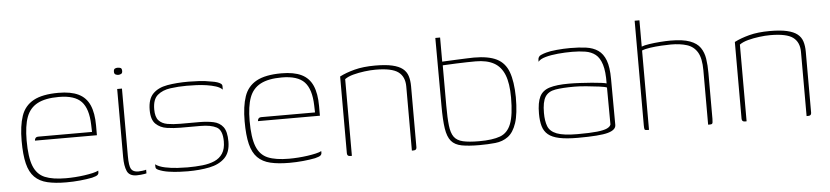

<svg xmlns="http://www.w3.org/2000/svg" viewBox="-37 -688 3805 880"><g transform="rotate(-5 1865.5 -248.5)"><path d="M239 7Q188 7 152 -1.5Q116 -10 93.5 -32.5Q71 -55 61 -95.5Q51 -136 51 -200Q51 -269 66.5 -314.5Q82 -360 123 -382.5Q164 -405 238 -405Q295 -405 330 -388Q365 -371 381 -334.5Q397 -298 397 -241V-196H112Q112 -203 116 -208Q120 -213 130 -213H376L375 -246Q373 -320 342 -353Q311 -386 238 -386Q176 -386 140 -367Q104 -348 89 -307.5Q74 -267 74 -200Q74 -123 90 -82.5Q106 -42 142 -27Q178 -12 239 -12Q259 -12 281 -13.5Q303 -15 324 -18Q345 -21 362.5 -25Q380 -29 389 -34V-26Q389 -19 383.5 -14Q378 -9 358 -4Q333 1 302 4Q271 7 239 7Z M563 3Q529 3 518.5 -21Q508 -45 508 -86V-399H530V-89Q530 -43 539 -28.5Q548 -14 572 -14Q577 -14 590.5 -15.5Q604 -17 608 -19V-2Q605 -1 598 0Q591 1 582 2Q573 3 563 3ZM519 -463Q513 -463 506.5 -466Q500 -469 500 -479Q500 -490 505.5 -493Q511 -496 518 -496Q526 -496 532 -493.5Q538 -491 538 -479Q538 -469 531.5 -466Q525 -463 519 -463Z M798 5Q785 5 760.5 4Q736 3 709.5 -1Q683 -5 663 -14Q657 -17 654.5 -19.5Q652 -22 651.5 -27Q651 -32 651 -40Q667 -28 695.5 -22Q724 -16 753 -14.5Q782 -13 798 -13Q835 -13 867 -16.5Q899 -20 923 -30.5Q947 -41 960.5 -62Q974 -83 974 -117Q974 -169 947.5 -183Q921 -197 874 -197H781Q750 -197 719.5 -201.5Q689 -206 668.5 -225.5Q648 -245 648 -290Q648 -340 672 -364.5Q696 -389 738.5 -396.5Q781 -404 836 -404Q856 -404 884.5 -402.5Q913 -401 943 -395Q957 -393 967.5 -389.5Q978 -386 984 -381.5Q990 -377 990 -370V-354Q979 -365 960 -371Q941 -377 918 -380.5Q895 -384 871 -385Q847 -386 826 -386Q788 -386 751.5 -381Q715 -376 692 -356.5Q669 -337 669 -291Q669 -256 683.5 -240Q698 -224 723.5 -219.5Q749 -215 782 -215H870Q906 -215 934.5 -209Q963 -203 979 -182Q995 -161 995 -115Q995 -65 968.5 -39Q942 -13 897.5 -4Q853 5 798 5Z M1265 7Q1214 7 1178 -1.5Q1142 -10 1119.5 -32.5Q1097 -55 1087 -95.5Q1077 -136 1077 -200Q1077 -269 1092.5 -314.5Q1108 -360 1149 -382.5Q1190 -405 1264 -405Q1321 -405 1356 -388Q1391 -371 1407 -334.5Q1423 -298 1423 -241V-196H1138Q1138 -203 1142 -208Q1146 -213 1156 -213H1402L1401 -246Q1399 -320 1368 -353Q1337 -386 1264 -386Q1202 -386 1166 -367Q1130 -348 1115 -307.5Q1100 -267 1100 -200Q1100 -123 1116 -82.5Q1132 -42 1168 -27Q1204 -12 1265 -12Q1285 -12 1307 -13.5Q1329 -15 1350 -18Q1371 -21 1388.5 -25Q1406 -29 1415 -34V-26Q1415 -19 1409.5 -14Q1404 -9 1384 -4Q1359 1 1328 4Q1297 7 1265 7Z M1545 0Q1531 0 1531 -14V-367Q1560 -382 1600 -392.5Q1640 -403 1695 -403Q1743 -403 1773.5 -396Q1804 -389 1821 -375.5Q1838 -362 1844.5 -341.5Q1851 -321 1851 -294V-14Q1851 -10 1849.5 -6.5Q1848 -3 1844.5 -1.5Q1841 0 1836 0H1829V-295Q1829 -340 1799.5 -362Q1770 -384 1695 -384Q1672 -384 1644.5 -380.5Q1617 -377 1592.5 -370.5Q1568 -364 1553 -353V0Z M2140 2Q2090 2 2058.5 -4Q2027 -10 2010.5 -29.5Q1994 -49 1988 -88Q1982 -127 1982 -193L1981 -505H2003V-394Q2005 -394 2023 -395Q2041 -396 2066 -397Q2091 -398 2114 -399Q2137 -400 2149 -400Q2216 -400 2254 -381Q2292 -362 2308 -318.5Q2324 -275 2325 -203Q2325 -126 2311 -84Q2297 -42 2272 -23.5Q2247 -5 2213 -1.5Q2179 2 2140 2ZM2140 -16Q2202 -16 2237 -29Q2272 -42 2287.5 -82.5Q2303 -123 2303 -203Q2303 -268 2287.5 -307Q2272 -346 2239.5 -364Q2207 -382 2156 -382Q2140 -382 2116 -381.5Q2092 -381 2067 -380Q2042 -379 2024.5 -378Q2007 -377 2004 -377V-192Q2004 -135 2008 -100Q2012 -65 2025 -47Q2038 -29 2065.5 -22.5Q2093 -16 2140 -16Z M2592 8Q2540 8 2507 1Q2474 -6 2456 -21Q2438 -36 2431 -60Q2424 -84 2424 -118Q2424 -169 2437.5 -196Q2451 -223 2483.5 -233Q2516 -243 2572 -243Q2597 -243 2624.5 -241.5Q2652 -240 2677.5 -238Q2703 -236 2721 -233.5Q2739 -231 2745 -229Q2746 -284 2736 -316Q2726 -348 2707 -363Q2688 -378 2660.5 -382.5Q2633 -387 2600 -387Q2567 -387 2534.5 -384Q2502 -381 2477 -374Q2452 -367 2443 -355V-362Q2443 -379 2456.5 -385Q2470 -391 2482 -394Q2499 -399 2530.5 -402Q2562 -405 2593 -405Q2634 -405 2666 -400.5Q2698 -396 2720.5 -380.5Q2743 -365 2755 -333.5Q2767 -302 2767 -247L2768 -36Q2768 -13 2730.5 -2.5Q2693 8 2592 8ZM2592 -9Q2650 -9 2682 -12.5Q2714 -16 2728.5 -23Q2743 -30 2746 -40L2745 -210Q2737 -214 2710 -217.5Q2683 -221 2651.5 -224Q2620 -227 2596 -227Q2542 -227 2509 -221.5Q2476 -216 2461.5 -193Q2447 -170 2447 -119Q2447 -82 2456.5 -57.5Q2466 -33 2497 -21Q2528 -9 2592 -9Z M2912 0Q2902 0 2900 -3.5Q2898 -7 2898 -22V-504H2920V-383Q2932 -388 2955.5 -391.5Q2979 -395 3005.5 -397Q3032 -399 3054 -399Q3110 -399 3142.5 -387Q3175 -375 3190 -353Q3205 -331 3209.5 -301.5Q3214 -272 3214 -236V-25Q3214 -14 3213 -8.5Q3212 -3 3209 -1.5Q3206 0 3199 0H3192V-250Q3192 -305 3175.5 -333Q3159 -361 3128 -371Q3097 -381 3054 -381Q3036 -381 3009.5 -379.5Q2983 -378 2958.5 -374.5Q2934 -371 2920 -365V0Z M3361 0Q3347 0 3347 -14V-367Q3376 -382 3416 -392.5Q3456 -403 3511 -403Q3559 -403 3589.5 -396Q3620 -389 3637 -375.5Q3654 -362 3660.5 -341.5Q3667 -321 3667 -294V-14Q3667 -10 3665.5 -6.5Q3664 -3 3660.5 -1.5Q3657 0 3652 0H3645V-295Q3645 -340 3615.5 -362Q3586 -384 3511 -384Q3488 -384 3460.5 -380.5Q3433 -377 3408.5 -370.5Q3384 -364 3369 -353V0Z"/></g></svg>

Font: Genos Thin Thin
Style: Regular
Weight: 250
Version: Version 1.010